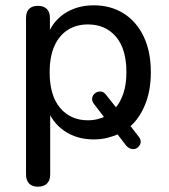

<svg xmlns="http://www.w3.org/2000/svg" viewBox="-20 -516 637 723"><path d="M123 187Q101 187 89.5 175Q78 163 78 141V-448Q78 -471 89.5 -482.5Q101 -494 123 -494Q144 -494 156 -482.5Q168 -471 168 -448V-357L157 -375Q165 -403 181 -425Q197 -447 220 -463Q243 -479 271.5 -487.5Q300 -496 333 -496Q397 -496 445.5 -465.5Q494 -435 521 -378.5Q548 -322 548 -244Q548 -174 526 -121Q504 -68 467 -37V-47L501 -3Q512 10 509.5 21.5Q507 33 498 40Q489 47 476.5 45Q464 43 454 31L419 -15L428 -12Q408 -3 384.5 3Q361 9 333 9Q268 9 221 -24Q174 -57 157 -111H169V141Q169 163 157 175Q145 187 123 187ZM311 -63Q330 -63 348 -67.5Q366 -72 378 -79L375 -71L335 -123Q325 -135 327 -146.5Q329 -158 338 -165Q347 -172 359 -171.5Q371 -171 381 -157L423 -104L414 -109Q433 -130 444.5 -164Q456 -198 456 -244Q456 -332 416.5 -378Q377 -424 311 -424Q268 -424 235.5 -403.5Q203 -383 185 -343Q167 -303 167 -244Q167 -156 206.5 -109.5Q246 -63 311 -63Z"/></svg>

Font: Nunito Medium
Style: Regular
Weight: 500
Designer: Vernon Adams
Foundry: Vernon Adams
Version: Version 3.601